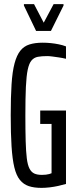

<svg xmlns="http://www.w3.org/2000/svg" viewBox="-20 -903 368 931"><path d="M181 8Q145 8 119.5 -0.5Q94 -9 76.5 -30.5Q59 -52 49.5 -91.5Q40 -131 36 -193Q32 -255 32 -344Q32 -432 36 -494Q40 -556 50.5 -595.5Q61 -635 78.5 -657Q96 -679 123 -687.5Q150 -696 187 -696Q206 -696 226 -694Q246 -692 265.5 -688Q285 -684 300 -678V-618Q283 -622 266 -624.5Q249 -627 234 -629Q219 -631 209 -631Q182 -631 163.5 -627.5Q145 -624 133 -610Q121 -596 114.5 -565.5Q108 -535 105.5 -481Q103 -427 103 -344Q103 -270 104.5 -218.5Q106 -167 110 -135Q114 -103 123 -85.5Q132 -68 146.5 -61.5Q161 -55 183 -55Q194 -55 202.5 -56Q211 -57 218.5 -59Q226 -61 230 -63V-302H175V-367H300V-11Q283 -6 262.5 -1.5Q242 3 221 5.5Q200 8 181 8ZM155 -753 96 -876V-883H145L192 -793L240 -883H288V-876L227 -753Z"/></svg>

Font: Saira UltraCondensed Medium
Style: Regular
Weight: 500
Width: 1
Designer: Hector Gatti with collaboration of the Omnibus-Type team
Foundry: Omnibus-Type
Version: Version 1.101